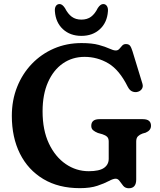

<svg xmlns="http://www.w3.org/2000/svg" viewBox="-20 -936 814 974"><path d="M671 -25.5Q671 19 633.5 19Q615.5 19 605.2 6.8Q595 -5.5 586.8 -17.5Q578.5 -29.5 566.5 -29.5Q554 -29.5 531.8 -17.5Q509.5 -5.5 473.8 6.5Q438 18.5 385 18.5Q277 18.5 199.8 -27.8Q122.5 -74 81.2 -156.5Q40 -239 40 -348.5Q40 -427.5 66.8 -494.8Q93.5 -562 141.5 -612Q189.5 -662 253.8 -689.8Q318 -717.5 393.5 -717.5Q447 -717.5 480.8 -708.2Q514.5 -699 534.8 -689.5Q555 -680 567.5 -680Q578.5 -680 585.5 -688.2Q592.5 -696.5 599.8 -704.5Q607 -712.5 618.5 -712.5Q633 -712.5 639.5 -704.2Q646 -696 652 -676.5L702.5 -511.5Q707.5 -495 698.5 -483.2Q689.5 -471.5 673 -469Q659.5 -467.5 648 -473.5Q636.5 -479.5 628 -496Q585.5 -581.5 529.8 -614.5Q474 -647.5 409 -647.5Q347 -647.5 299 -614.2Q251 -581 223.5 -519Q196 -457 196 -371Q196 -276 228 -208.2Q260 -140.5 313.2 -104Q366.5 -67.5 430 -67.5Q483.5 -67.5 507.5 -84.2Q531.5 -101 531.5 -130.5V-218Q531.5 -234.5 523.2 -242.2Q515 -250 499.5 -255L476.5 -261.5Q461.5 -267.5 452.2 -275.5Q443 -283.5 443 -297.5Q443 -331.5 484.5 -331.5H704.5Q746 -331.5 746 -298Q746 -274.5 719 -263L703 -258.5Q689 -253.5 680 -244.8Q671 -236 671 -218ZM393 -836.5Q422 -836.5 441.8 -851Q461.5 -865.5 476 -895Q489.5 -915.5 503.5 -915.5Q515.5 -915.5 522.2 -905.5Q529 -895.5 527.5 -878.5Q523.5 -822 486.8 -788Q450 -754 393 -754Q336 -754 299.2 -788Q262.5 -822 258.5 -878.5Q257 -895.5 263.5 -905.5Q270 -915.5 282.5 -915.5Q296 -915.5 309.5 -895Q324.5 -865.5 344.2 -851Q364 -836.5 393 -836.5Z"/></svg>

Font: Fraunces 9pt SuperSoft SemiBold
Style: Regular
Weight: 600
Version: Version 1.000;[0bf87f6ff]